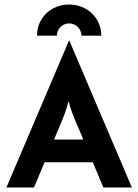

<svg xmlns="http://www.w3.org/2000/svg" viewBox="-20 -826 609 846"><path d="M143.1 -668.8H230.6C230.6 -698.6 255.6 -722.9 284.7 -722.9C313.9 -722.9 338.9 -698.6 338.9 -668.8H426.4C426.4 -746.5 363.9 -806.2 284.7 -806.2C204.9 -806.2 143.1 -747.9 143.1 -668.8ZM8.3 0H129.9L176.4 -111.1H388.9L435.4 0H561.1L285.4 -647.2H284ZM218.1 -211.1 245.1 -275C259.7 -309 271.5 -338.9 281.9 -380.6C293.1 -338.2 305.6 -309 320.1 -275L347.2 -211.1Z"/></svg>

Font: Afacad
Style: Bold
Weight: 700
Designer: Kristian Moeller
Foundry: Dicotype
Version: Version 1.000